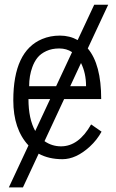

<svg xmlns="http://www.w3.org/2000/svg" viewBox="-20 -672 492 817"><path d="M101.1 -53.2Q36.6 -122.6 36.6 -245.1Q36.6 -454.6 159.2 -505.9Q193.8 -520.5 235.1 -520.5Q276.4 -520.5 310.5 -501.5L380.9 -651.9H440.4L353.5 -465.8Q410.6 -398.4 410.6 -250.5H252.9L169.4 -71.3Q201.2 -49.3 239.7 -49.3Q314.9 -49.3 367.7 -142.6L412.1 -111.8Q393.1 -76.7 362.3 -48.3Q303.7 5.4 245.6 5.4Q187.5 5.4 144.5 -18.1L77.6 125.5H17.6ZM324.7 -403.8 278.8 -305.2H346.2Q346.2 -360.8 324.7 -403.8ZM286.6 -450.2Q263.2 -465.8 231.9 -465.8Q200.7 -465.8 176.8 -454.6Q152.8 -443.4 139.4 -426.5Q126 -409.7 117.7 -386.7Q104 -349.6 104 -305.2H218.8ZM129.9 -114.7 193.4 -250.5H101.1Q101.1 -166.5 129.9 -114.7Z"/></svg>

Font: News Cycle
Style: Regular
Weight: 500
Version: Version 0.5.2